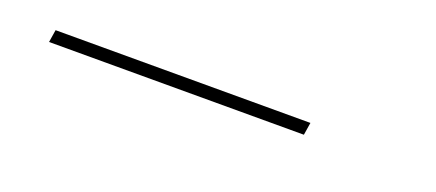

<svg xmlns="http://www.w3.org/2000/svg" viewBox="-11 -128 622 274"><g transform="rotate(20 300.0 9.5)"><path d="M47 19 50 0H437L434 19Z"/></g></svg>

Font: Iosevka Curly Slab ThEx
Style: Italic
Weight: 100
Width: 7
Italic angle: -9°
Monospace: yes
Designer: Belleve Invis
Foundry: Belleve Invis
Version: Version 11.1.0; ttfautohint (v1.8.3)